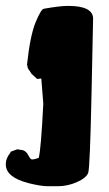

<svg xmlns="http://www.w3.org/2000/svg" viewBox="-53 -440 372 655"><path d="M73.2 -170.9Q64 -180.2 55.2 -187.5L42.5 -206.5Q40.5 -211.9 40 -217.3L39.1 -219.2Q49.8 -318.8 68.4 -363.8Q86.9 -408.7 96.7 -410.2Q151.9 -419.9 179.2 -419.9Q264.2 -419.9 264.6 -376.5Q264.6 -376 259.3 -122.1Q253.9 131.8 248 149.2Q242.2 166.5 210.2 180.9Q178.2 195.3 144 195.3H109.9Q86.9 195.3 45.4 185.1Q-33.2 165 -33.2 121.1V119.1Q-33.2 100.6 -18.1 81.5L-16.6 77.6L5.9 69.3L24.9 72.3Q36.1 76.2 41.5 86.4Q49.8 102.1 54.2 103.5Q59.6 105.5 79.1 98.6Q86.9 69.8 94.7 -86.4L87.9 -172.4L78.1 -170.9Z"/></svg>

Font: Drukaatie burti
Style: Heavy
Weight: 800
Version: Version 0.14